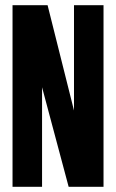

<svg xmlns="http://www.w3.org/2000/svg" viewBox="-20 -720 447 740"><path d="M28.3 0V-700H163.4L265.2 -294.1V-700H379V0H244.6L142.1 -383.7V0Z"/></svg>

Font: Georama ExtraCondensed Thin
Style: Regular
Weight: 100
Width: 2
Designer: Jean-Baptiste Levee
Foundry: Production Type
Version: Version 1.001